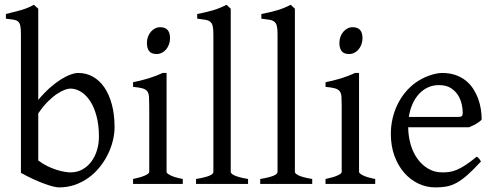

<svg xmlns="http://www.w3.org/2000/svg" viewBox="-20 -777 2094 811"><path d="M463.9 -240.2Q463.9 -211.9 456.5 -182.1Q449.2 -152.3 435.1 -124Q420.9 -95.7 400.4 -70.3Q379.9 -44.9 353.8 -26.1Q327.6 -7.3 296.4 3.7Q265.1 14.6 229 14.6Q219.7 14.6 203.4 10.5Q187 6.3 165.8 -1.5Q144.5 -9.3 119.6 -20.8Q94.7 -32.2 68.4 -46.9V-632.8Q68.4 -655.3 65.9 -667.5Q63.5 -679.7 56.6 -685.8Q49.8 -691.9 37.4 -693.8Q24.9 -695.8 4.9 -698.2V-717.8Q37.1 -725.6 66.4 -733.6Q95.7 -741.7 123.5 -756.8L128.4 -752Q131.3 -749 134.3 -746.6Q137.7 -743.7 141.6 -740.2V-355Q166 -384.3 190.2 -405.8Q214.4 -427.2 236.6 -441.2Q258.8 -455.1 277.8 -461.9Q296.9 -468.8 311 -468.8Q344.2 -468.8 372.3 -453.1Q400.4 -437.5 420.7 -408Q440.9 -378.4 452.4 -335.9Q463.9 -293.5 463.9 -240.2ZM397.9 -199.2Q397.9 -248 387.9 -285.9Q377.9 -323.7 361.1 -349.6Q344.2 -375.5 322.3 -389.2Q300.3 -402.8 276.9 -402.8Q268.1 -402.8 253.7 -397.7Q239.3 -392.6 221.2 -380.6Q203.1 -368.7 182.6 -348.4Q162.1 -328.1 141.6 -297.9V-99.1Q161.1 -84.5 181.4 -74.7Q201.7 -64.9 220 -59.3Q238.3 -53.7 253.2 -51.3Q268.1 -48.8 276.9 -48.8Q306.6 -48.8 329.1 -61.8Q351.6 -74.7 366.9 -95.9Q382.3 -117.2 390.1 -144Q397.9 -170.9 397.9 -199.2Z M542 0V-21Q575.2 -27.8 592.8 -35.9Q610.4 -43.9 610.4 -50.8V-327.1Q610.4 -352.1 609.4 -367.4Q608.4 -382.8 602.1 -391.4Q595.7 -399.9 581.8 -403.8Q567.9 -407.7 542 -410.2V-429.7Q557.1 -432.6 574 -436.8Q590.8 -440.9 607.4 -446Q624 -451.2 639.2 -457Q654.3 -462.9 667 -468.8H683.6V-50.8Q683.6 -44.9 700 -36.4Q716.3 -27.8 752 -21V0ZM698.2 -615.7Q698.2 -602.1 693.8 -589.8Q689.5 -577.6 681.9 -568.6Q674.3 -559.6 664.1 -554.2Q653.8 -548.8 641.6 -548.8Q619.6 -548.8 610.1 -561Q600.6 -573.2 600.6 -595.7Q600.6 -609.4 605 -621.6Q609.4 -633.8 617.2 -642.8Q625 -651.9 635 -657Q645 -662.1 656.7 -662.1Q698.2 -662.1 698.2 -615.7Z M808.1 0V-21Q829.1 -24.4 843.3 -28.1Q857.4 -31.7 865.7 -35.4Q874 -39.1 877.7 -43Q881.3 -46.9 881.3 -50.8V-632.8Q881.3 -654.8 878.4 -667Q875.5 -679.2 867.7 -685.3Q859.9 -691.4 846.7 -693.6Q833.5 -695.8 813 -698.2V-717.8Q848.1 -724.6 877.4 -732.9Q906.7 -741.2 937 -756.8L954.6 -740.2V-50.8Q954.6 -43.5 971.2 -35.6Q987.8 -27.8 1027.8 -21V0Z M1079.1 0V-21Q1100.1 -24.4 1114.3 -28.1Q1128.4 -31.7 1136.7 -35.4Q1145 -39.1 1148.7 -43Q1152.3 -46.9 1152.3 -50.8V-632.8Q1152.3 -654.8 1149.4 -667Q1146.5 -679.2 1138.7 -685.3Q1130.9 -691.4 1117.7 -693.6Q1104.5 -695.8 1084 -698.2V-717.8Q1119.1 -724.6 1148.4 -732.9Q1177.7 -741.2 1208 -756.8L1225.6 -740.2V-50.8Q1225.6 -43.5 1242.2 -35.6Q1258.8 -27.8 1298.8 -21V0Z M1355 0V-21Q1388.2 -27.8 1405.8 -35.9Q1423.3 -43.9 1423.3 -50.8V-327.1Q1423.3 -352.1 1422.4 -367.4Q1421.4 -382.8 1415 -391.4Q1408.7 -399.9 1394.8 -403.8Q1380.9 -407.7 1355 -410.2V-429.7Q1370.1 -432.6 1387 -436.8Q1403.8 -440.9 1420.4 -446Q1437 -451.2 1452.1 -457Q1467.3 -462.9 1480 -468.8H1496.6V-50.8Q1496.6 -44.9 1512.9 -36.4Q1529.3 -27.8 1564.9 -21V0ZM1511.2 -615.7Q1511.2 -602.1 1506.8 -589.8Q1502.4 -577.6 1494.9 -568.6Q1487.3 -559.6 1477.1 -554.2Q1466.8 -548.8 1454.6 -548.8Q1432.6 -548.8 1423.1 -561Q1413.6 -573.2 1413.6 -595.7Q1413.6 -609.4 1418 -621.6Q1422.4 -633.8 1430.2 -642.8Q1438 -651.9 1448 -657Q1458 -662.1 1469.7 -662.1Q1511.2 -662.1 1511.2 -615.7Z M1834 -417.5Q1808.6 -417.5 1787.4 -407.7Q1766.1 -397.9 1749.8 -380.1Q1733.4 -362.3 1722.4 -337.6Q1711.4 -313 1707 -283.2H1916Q1927.2 -283.2 1930.9 -286.9Q1934.6 -290.5 1934.6 -300.8Q1934.6 -314 1930.9 -333.7Q1927.2 -353.5 1916.3 -372.3Q1905.3 -391.1 1885.5 -404.3Q1865.7 -417.5 1834 -417.5ZM2014.6 -272Q2005.9 -262.2 1991.2 -253.9Q1976.6 -245.6 1960.9 -239.3H1704.1Q1704.6 -201.2 1714.6 -166.7Q1724.6 -132.3 1743.4 -106.2Q1762.2 -80.1 1788.8 -64.5Q1815.4 -48.8 1848.6 -48.8Q1863.8 -48.8 1878.2 -50.8Q1892.6 -52.7 1909.2 -59.6Q1925.8 -66.4 1946 -79.6Q1966.3 -92.8 1993.7 -115.2Q2000 -111.8 2004.6 -105.5Q2009.3 -99.1 2011.7 -95.2Q1979 -59.6 1954.3 -37.8Q1929.7 -16.1 1908 -4.4Q1886.2 7.3 1865 11Q1843.8 14.6 1818.8 14.6Q1781.2 14.6 1747.3 -1.5Q1713.4 -17.6 1687.5 -47.1Q1661.6 -76.7 1646.2 -118.4Q1630.9 -160.2 1630.9 -211.9Q1630.9 -244.6 1638.2 -276.4Q1645.5 -308.1 1659.4 -336.4Q1673.3 -364.7 1693.4 -388.7Q1713.4 -412.6 1738.8 -430.2Q1749.5 -437.5 1762.9 -444.6Q1776.4 -451.7 1791 -457Q1805.7 -462.4 1820.1 -465.6Q1834.5 -468.8 1847.7 -468.8Q1879.4 -468.8 1904.3 -460Q1929.2 -451.2 1947.8 -436.3Q1966.3 -421.4 1979 -401.6Q1991.7 -381.8 1999.8 -359.9Q2007.8 -337.9 2011.2 -315.2Q2014.6 -292.5 2014.6 -272Z"/></svg>

Font: Gentium Basic
Style: Regular
Weight: 400
Designer: J. Victor Gaultney and Annie Olsen
Foundry: SIL International
Version: Version 1.100